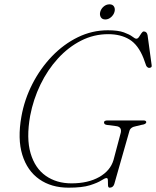

<svg xmlns="http://www.w3.org/2000/svg" viewBox="-20 -854 722 888"><path d="M478.5 -714Q526.5 -714 553 -704.2Q579.5 -694.5 592 -684.8Q604.5 -675 610.5 -675Q617.5 -675 623 -683.5Q628.5 -692 634 -700.2Q639.5 -708.5 645 -708.5Q659 -708.5 662.5 -691.5L681.5 -552Q682.5 -545.5 678.8 -542.8Q675 -540 669.5 -540Q665.5 -540 661.5 -543.5Q657.5 -547 656 -550.5L644 -584Q619.5 -646.5 579 -671.2Q538.5 -696 480.5 -696Q414 -696 355 -666Q296 -636 248 -583.5Q200 -531 167 -462.8Q134 -394.5 119.5 -318.5Q101 -214.5 121.5 -145Q142 -75.5 191.8 -40.8Q241.5 -6 310.5 -6Q387 -6 438.8 -35.2Q490.5 -64.5 505 -114L536.5 -232.5Q548.5 -268 515 -271L476 -276Q461 -277.5 461 -288Q461 -297 478 -297H643Q657 -297 656.5 -288Q654.5 -279 634.5 -276.5L609.5 -270.5Q583 -266 578.5 -248L508.5 -2.5Q503 14 487 14Q480 14 479.5 2.8Q479 -8.5 479 -19.5Q479 -30.5 473 -30.5Q465.5 -30.5 448.5 -19.5Q431.5 -8.5 396 2.8Q360.5 14 297 14Q217.5 14 161.8 -25Q106 -64 83.2 -137.8Q60.5 -211.5 79 -315Q93 -394 129.8 -465.8Q166.5 -537.5 220.2 -593.5Q274 -649.5 340 -681.8Q406 -714 478.5 -714ZM467 -764Q452.5 -764 446.2 -774.5Q440 -785 443.5 -799Q447.5 -813.5 459.5 -823.8Q471.5 -834 486.5 -834Q501 -834 507.2 -823.8Q513.5 -813.5 509.5 -799Q505.5 -785 493.5 -774.5Q481.5 -764 467 -764Z"/></svg>

Font: Fraunces 9pt S000 Thin
Style: Italic
Weight: 100
Italic angle: -16°
Version: Version 1.000; ttfautohint (v1.8.3)